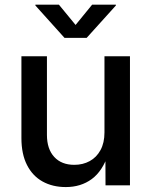

<svg xmlns="http://www.w3.org/2000/svg" viewBox="-20 -777 635 805"><path d="M255.9 7.3Q200.7 7.3 158.7 -15.9Q116.7 -39.1 93.3 -85Q69.8 -130.9 69.8 -198.2V-541H176.8V-211.4Q176.8 -152.3 207.3 -119.1Q237.8 -85.9 291.5 -85.9Q327.6 -85.9 356.2 -101.6Q384.8 -117.2 401.4 -147.7Q418 -178.2 418 -221.7V-541H524.9V0H422.4L421.9 -132.8H434.6Q410.2 -59.6 364.5 -26.1Q318.8 7.3 255.9 7.3ZM227.1 -757.3 296.9 -672.4 366.2 -757.3H465.8V-753.9L343.3 -618.2H250.5L128.4 -753.9V-757.3Z"/></svg>

Font: Inter 17pt Medium
Style: Regular
Weight: 500
Version: Version 4.001;git-66647c0bb